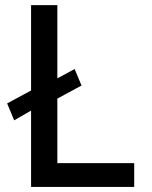

<svg xmlns="http://www.w3.org/2000/svg" viewBox="-20 -740 602 760"><path d="M36.1 -263.7 8.3 -330.6 115.7 -388.7 191.4 -421.4 275.4 -466.8 302.7 -401.4 191.4 -341.3 115.7 -309.6ZM103 0V-719.7H207V-94.2H511.2V0Z"/></svg>

Font: Reddit Mono Medium
Style: Regular
Weight: 500
Monospace: yes
Designer: Stephen Hutchings
Foundry: Reddit
Version: Version 1.014